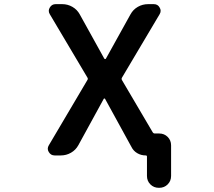

<svg xmlns="http://www.w3.org/2000/svg" viewBox="-20 -774 1040 932"><path d="M751 137.7Q726.6 137.7 710 121.1Q693.4 104.5 693.4 80.1V-13.7Q693.4 -19.5 687.5 -19.5Q665 -19.5 646.5 -30.3Q627.9 -41 618.2 -60.5L490.2 -293.9Q489.3 -295.9 486.8 -295.9Q484.4 -295.9 483.4 -293.9L360.4 -69.3Q347.7 -45.9 324.7 -32.7Q301.8 -19.5 275.4 -19.5H245.1Q226.6 -19.5 216.8 -36.1Q211.9 -43.9 211.9 -51.8Q211.9 -60.5 216.8 -68.4L404.3 -385.7Q408.2 -391.6 404.3 -397.5L221.7 -705.1Q216.8 -712.9 216.8 -721.7Q216.8 -729.5 221.7 -737.3Q231.4 -753.9 250 -753.9H282.2Q308.6 -753.9 331.5 -740.7Q354.5 -727.5 367.2 -704.1L486.3 -489.3Q488.3 -487.3 490.7 -487.3Q493.2 -487.3 494.1 -489.3L613.3 -704.1Q626 -727.5 648.9 -740.7Q671.9 -753.9 699.2 -753.9H726.6Q746.1 -753.9 754.9 -737.3Q759.8 -729.5 759.8 -721.7Q759.8 -712.9 754.9 -705.1L572.3 -397.5Q568.4 -391.6 572.3 -384.8L720.7 -132.8Q724.6 -126 731.4 -126H752.9Q777.3 -126 793.9 -109.4Q810.5 -92.8 810.5 -68.4V80.1Q810.5 104.5 793.9 121.1Q777.3 137.7 752.9 137.7Z"/></svg>

Font: Rounded Mgen+ 2m medium
Style: Regular
Weight: 500
Designer: [Source Han Sans]
Ryoko NISHIZUKA  (kana & ideographs); Paul D. Hunt (Latin, Greek & Cyrillic); Wenlong ZHANG  (bopomofo
Version: Version 1.059.20150602